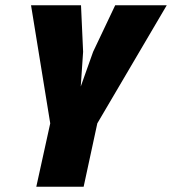

<svg xmlns="http://www.w3.org/2000/svg" viewBox="-20 -710 654 730"><path d="M171 -241 98 -690H288L296 -513L287 -381L334 -513L418 -690H614L350 -241L298 0H118Z"/></svg>

Font: Decalotype Black Italic
Style: Regular
Weight: 900
Italic angle: -12°
Designer: Alfredo Marco Pradil
Foundry: Alfredo Marco Pradil
Version: Version 1.0